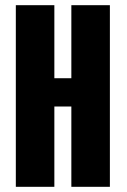

<svg xmlns="http://www.w3.org/2000/svg" viewBox="-20 -720 490 740"><path d="M255 -700H403.5V0H255V-309.5H189.5V0H41V-700H189.5V-418.5H255Z"/></svg>

Font: League Mono Condensed
Style: Bold
Weight: 700
Width: 1
Designer: Tyler Finck
Foundry: The League of Moveable Type / Tyler Finck
Version: Version 2.210